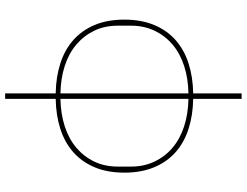

<svg xmlns="http://www.w3.org/2000/svg" viewBox="-124 -614 938 729"><g transform="rotate(90 344.5 -249.0)"><path d="M334 8Q272 7 220.5 -9.5Q169 -26 132 -58.5Q95 -91 74.5 -139.5Q54 -188 54 -253Q54 -317 74.5 -366Q95 -415 132 -447.5Q169 -480 220.5 -496.5Q272 -513 334 -514V-698H355V-514Q417 -513 468.5 -496.5Q520 -480 557 -447.5Q594 -415 614.5 -366Q635 -317 635 -253Q635 -188 614.5 -139.5Q594 -91 557 -58.5Q520 -26 468.5 -9.5Q417 7 355 8V200H334ZM334 -496Q277 -495 229.5 -479.5Q182 -464 148.5 -435.5Q115 -407 96 -367Q77 -327 77 -278V-228Q77 -178 96 -138.5Q115 -99 148.5 -70.5Q182 -42 229.5 -26.5Q277 -11 334 -10ZM355 -10Q412 -11 459.5 -26.5Q507 -42 540.5 -70.5Q574 -99 593 -138.5Q612 -178 612 -228V-278Q612 -327 593 -367Q574 -407 540.5 -435.5Q507 -464 459.5 -479.5Q412 -495 355 -496Z"/></g></svg>

Font: IBM Plex Serif Thin
Style: Regular
Weight: 100
Designer: Mike Abbink, Paul van der Laan, Pieter van Rosmalen
Foundry: Bold Monday
Version: Version 3.001